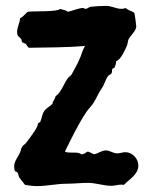

<svg xmlns="http://www.w3.org/2000/svg" viewBox="-20 -591 517 651"><path d="M449 -30C449 -53 429 -75 405 -75C396 -75 387 -71 377 -71C364 -71 352 -81 339 -81C325 -81 313 -71 300 -68C292 -69 286 -76 277 -77C269 -73 265 -67 255 -68C243 -79 215 -69 200 -77C223 -123 245 -170 274 -213C281 -223 290 -231 297 -242C308 -259 314 -277 326 -293C335 -306 338 -324 348 -335C351 -338 356 -338 358 -342C361 -347 359 -353 361 -358L368 -361C371 -368 374 -376 374 -384C389 -387 404 -422 410 -435C413 -442 413 -451 416 -458C423 -471 442 -487 442 -501C442 -505 437 -546 435 -548C426 -554 414 -556 406 -564C402 -562 397 -561 392 -561C374 -561 358 -571 341 -571C325 -571 303 -570 287 -568C282 -567 275 -561 271 -561C266 -561 264 -564 261 -564C249 -564 224 -554 210 -551C203 -558 192 -557 184 -561C177 -550 93 -554 74 -551C65 -544 59 -534 48 -529C47 -513 38 -498 38 -483C38 -466 45 -468 52 -458C54 -455 53 -451 55 -448C57 -446 65 -444 68 -442C70 -436 77 -431 77 -429C141 -430 204 -430 268 -435C259 -420 256 -403 248 -387C241 -370 231 -355 223 -339C220 -333 213 -331 210 -326C195 -305 189 -280 168 -264C167 -255 158 -248 158 -239C149 -230 136 -224 129 -213C122 -202 122 -189 116 -177L110 -174C108 -171 108 -168 107 -164C98 -144 81 -124 68 -106C64 -101 58 -99 55 -93C51 -88 51 -80 48 -74C41 -58 28 -45 28 -26C28 -22 29 -19 29 -16C31 -6 35 -11 39 -6C43 -2 42 5 45 10C51 19 58 27 65 36C78 38 92 40 106 40C139 40 172 32 205 32C230 32 254 29 278 29C305 29 331 39 358 39C369 39 380 35 391 35C394 35 397 35 400 36C419 16 449 1 449 -30Z"/></svg>

Font: Margarine
Style: Regular
Weight: 400
Designer: Astigmatic (AOETI)
Foundry: Astigmatic (AOETI)
Version: Version 1.000